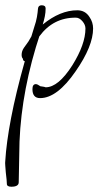

<svg xmlns="http://www.w3.org/2000/svg" viewBox="-68 -317 376 728"><path d="M-25 391Q-42 391 -42 380Q-42 375 -43 364Q-44 353 -46 337Q-47 323 -48 311.5Q-49 300 -48 293Q-44 225 -26 130.5Q-8 36 26 -85Q19 -86 19 -94Q14 -99 14 -109Q14 -123 22.5 -135.5Q31 -148 40 -160L51 -179L62 -215Q69 -235 72 -252.5Q75 -270 76 -284Q77 -297 90 -297Q105 -297 105 -285Q105 -270 102 -255Q99 -240 94 -224Q160 -278 225 -278Q255 -278 271 -253Q285 -233 285 -209Q285 -142 219 -47Q149 55 84 55Q55 55 55 21Q55 2 68 2Q74 2 85 10Q90 11 95 11.5Q100 12 105 14Q153 14 206 -69Q256 -149 256 -209Q256 -223 244.5 -236.5Q233 -250 220 -250Q134 -251 81 -179L68 -138Q5 73 5 269L4 323L3 374Q3 391 -25 391Z"/></svg>

Font: Square Peg
Style: Regular
Weight: 400
Designer: Robert E. Leuschke
Foundry: Robert E. Leuschke
Version: Version 1.010; ttfautohint (v1.8.4.7-5d5b)